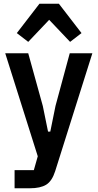

<svg xmlns="http://www.w3.org/2000/svg" viewBox="-20 -807 523 1027"><path d="M353 -522H474L275 109Q258 162 227 181Q196 200 140 200H58V103H161L182 29L8 -522H131L209 -240L237 -103H249L277 -241ZM295 -787 416 -630 355 -583 243 -701 131 -583 70 -630 191 -787Z"/></svg>

Font: IBM Plex Sans Condensed SemiBold
Style: Regular
Weight: 600
Width: 3
Designer: Mike Abbink, Paul van der Laan, Pieter van Rosmalen
Foundry: Bold Monday
Version: Version 1.3